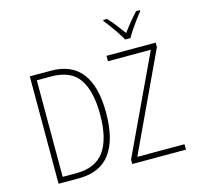

<svg xmlns="http://www.w3.org/2000/svg" viewBox="-128 -1088 1317 1233"><g transform="rotate(-15 530.0 -471.0)"><path d="M765 -784Q753 -806 734.5 -834Q716 -862 696.5 -888.5Q677 -915 661 -935V-942H686Q710 -917 735.5 -884.5Q761 -852 782 -823Q804 -853 828.5 -883Q853 -913 880 -942H905V-935Q888 -914 868 -887Q848 -860 830 -833Q812 -806 800 -784ZM112 0V-714H253Q390 -714 457.5 -625Q525 -536 525 -363Q525 -184 456.5 -92Q388 0 247 0ZM240 -36Q368 -36 426.5 -118Q485 -200 485 -361Q485 -516 430 -597Q375 -678 244 -678H149V-36ZM602 0V-30L907 -678H622V-714H949V-684L645 -36H959V0Z"/></g></svg>

Font: Noto Sans Mono Condensed ExtraLight
Style: Regular
Weight: 200
Width: 3
Designer: Monotype Design Team
Foundry: Monotype Imaging Inc.
Version: Version 2.014; ttfautohint (v1.8.4.7-5d5b)